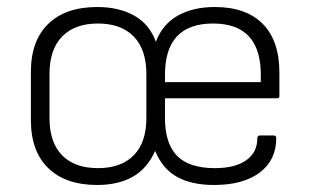

<svg xmlns="http://www.w3.org/2000/svg" viewBox="-20 -515 882 547"><path d="M257 12Q167 12 117.5 -36Q68 -84 68 -173V-310Q68 -399 117.5 -447Q167 -495 257 -495Q319 -495 362.5 -470.5Q406 -446 424 -396Q443 -446 486.5 -470.5Q530 -495 592 -495Q681 -495 728.5 -447Q776 -399 776 -308V-241Q776 -235 769 -235H450V-179Q450 -106 484.5 -71Q519 -36 592 -36Q650 -36 681.5 -58.5Q713 -81 713 -120Q713 -129 720 -129H760Q767 -129 767 -121Q767 -59 720 -23.5Q673 12 590 12Q526 12 484.5 -11Q443 -34 422 -85Q399 -34 357.5 -11Q316 12 257 12ZM259 -36Q325 -36 361 -72.5Q397 -109 397 -179V-304Q397 -374 361 -411Q325 -448 259 -448Q193 -448 157 -411Q121 -374 121 -304V-179Q121 -109 157 -72.5Q193 -36 259 -36ZM450 -281H723V-302Q723 -448 587 -448Q450 -448 450 -302Z"/></svg>

Font: Sofia Sans Light
Style: Regular
Weight: 300
Designer: Botio Nikoltchev, Ani Petrova
Foundry: lettersoup
Version: Version 4.100; ttfautohint (v1.8.3)